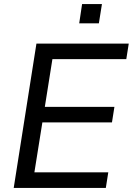

<svg xmlns="http://www.w3.org/2000/svg" viewBox="-20 -918 649 938"><path d="M47 0 158 -705H609L597 -629H236L199 -396H539L527 -320H187L148 -76H509L497 0ZM367 -804 381 -898H478L463 -804Z"/></svg>

Font: Nunito Sans 12pt Medium
Style: Italic
Weight: 500
Italic angle: -9°
Designer: Vernon Adams
Foundry: Vernon Adams
Version: Version 3.101;gftools[0.9.27]